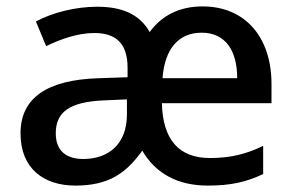

<svg xmlns="http://www.w3.org/2000/svg" viewBox="-20 -569 917 599"><path d="M612 -549C539 -549 484 -520 447 -469C416 -524 362 -548 283 -548C214 -548 142 -529 92 -502L124 -425C169 -447 223 -466 274 -466C336 -466 378 -439 378 -358V-328L288 -325C126 -320 44 -263 44 -153C44 -41 119 10 215 10C321 10 374 -30 424 -99C466 -26 537 10 628 10C700 10 748 -1 801 -26V-114C748 -88 698 -76 635 -76C539 -76 488 -132 485 -247H827V-307C827 -454 744 -549 612 -549ZM609 -467C685 -467 720 -409 720 -325H487C494 -418 538 -467 609 -467ZM308 -256 376 -259V-212C376 -118 317 -73 240 -73C188 -73 154 -97 154 -153C154 -216 192 -252 308 -256Z"/></svg>

Font: Noto Sans Canadian Aboriginal Medium
Style: Regular
Weight: 500
Designer: Monotype Design Team, Typotheque's Kevin King
Foundry: Monotype Imaging Inc.
Version: Version 2.004